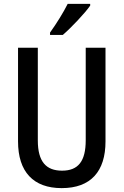

<svg xmlns="http://www.w3.org/2000/svg" viewBox="-20 -960 637 990"><path d="M445 -931V-940H329C307 -896 273 -841 238 -792V-780H304C348 -818 418 -892 445 -931ZM524 -231V-714H422V-237C422 -128 383 -80 300 -80C218 -80 175 -126 175 -236V-714H73V-231C73 -74 152 10 298 10C448 10 524 -76 524 -231Z"/></svg>

Font: Noto Sans Gujarati UI Condensed Medium
Style: Regular
Weight: 500
Width: 3
Designer: Jelle Bosma - Monotype Design Team, Universal Thirst
Foundry: Monotype Imaging Inc.
Version: Version 2.106